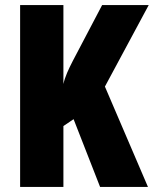

<svg xmlns="http://www.w3.org/2000/svg" viewBox="-20 -734 604 754"><path d="M561 0 392 -394 564 -714H381L266 -495C249 -462 235 -432 229 -404V-714H59V0H229V-239L269 -266L373 0Z"/></svg>

Font: Noto Sans Lao ExtraCondensed Black
Style: Regular
Weight: 900
Width: 2
Designer: Monotype Design Team
Foundry: Monotype Imaging Inc.
Version: Version 2.003